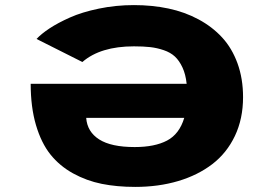

<svg xmlns="http://www.w3.org/2000/svg" viewBox="-20 -723 1090 754"><path d="M934.5 -341.5Q934.5 -256.5 902.5 -189.2Q870.5 -122 813.8 -78.5Q757 -35 679.8 -12Q602.5 11 511 11Q439 11 379.5 -1Q320 -13 267.2 -42Q214.5 -71 178.2 -116.2Q142 -161.5 121.2 -232Q100.5 -302.5 100.5 -394H713Q709 -431.5 696.5 -458.2Q684 -485 666.8 -501Q649.5 -517 623 -526Q596.5 -535 569.8 -538Q543 -541 506 -541Q374.5 -541 303.5 -479.5L123.5 -570Q142 -590 174.5 -611.5Q207 -633 254.5 -654.2Q302 -675.5 368.5 -689.2Q435 -703 506 -703Q578 -703 641.8 -689.5Q705.5 -676 759.5 -647Q813.5 -618 852.2 -576Q891 -534 912.8 -474Q934.5 -414 934.5 -341.5ZM509 -145.5Q587.5 -145.5 636 -171Q684.5 -196.5 703.5 -260H318.5Q322.5 -205.5 369.5 -175.5Q416.5 -145.5 509 -145.5Z"/></svg>

Font: League Mono Extended ExtraBold
Style: Regular
Weight: 800
Width: 9
Designer: Tyler Finck
Foundry: The League of Moveable Type / Tyler Finck
Version: Version 2.210